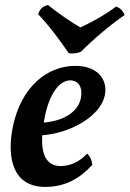

<svg xmlns="http://www.w3.org/2000/svg" viewBox="-20 -726 510 755"><path d="M299 -523C350 -575 414 -628 470 -667C464 -683 452 -696 436 -700C398 -671 350 -643 296 -618C256 -641 208 -675 169 -706C148 -702 136 -690 130 -670C175 -623 217 -566 250 -517C265 -514 283 -516 299 -523ZM276 -467C166 -467 62 -385 30 -225C8 -114 25 9 158 9C238 9 296 -26 343 -78C341 -97 335 -110 323 -122C292 -89 255 -73 219 -73C157 -73 142 -128 146 -194C256 -202 374 -268 392 -350C405 -411 366 -467 276 -467ZM298 -340C287 -284 227 -250 152 -244C152 -245 153 -247 153 -249C171 -359 215 -410 256 -410C290 -410 306 -381 298 -340Z"/></svg>

Font: Vollkorn Semibold
Style: Italic
Weight: 600
Italic angle: -11°
Designer: Friedrich Althausen
Foundry: Friedrich Althausen
Version: Version 4.015;PS 004.015;hotconv 1.0.88;makeotf.lib2.5.64775